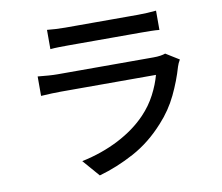

<svg xmlns="http://www.w3.org/2000/svg" viewBox="-85 -858 1171 1011"><g transform="rotate(-10 500.0 -352.5)"><path d="M228 -754Q248 -752 273.5 -750.5Q299 -749 324 -749Q340 -749 379.5 -749Q419 -749 468.5 -749Q518 -749 567.5 -749Q617 -749 656.5 -749Q696 -749 713 -749Q737 -749 764.5 -750.5Q792 -752 811 -754V-651Q792 -653 765 -653.5Q738 -654 712 -654Q695 -654 656 -654Q617 -654 567.5 -654Q518 -654 468.5 -654Q419 -654 380 -654Q341 -654 324 -654Q300 -654 274.5 -653.5Q249 -653 228 -651ZM890 -479Q885 -471 880.5 -461Q876 -451 874 -444Q853 -371 818 -298Q783 -225 727 -164Q650 -78 557.5 -28Q465 22 369 49L291 -41Q400 -64 490 -110.5Q580 -157 641 -221Q684 -266 711.5 -319Q739 -372 752 -421Q742 -421 713 -421Q684 -421 642.5 -421Q601 -421 554 -421Q507 -421 458.5 -421Q410 -421 367 -421Q324 -421 291.5 -421Q259 -421 243 -421Q225 -421 195.5 -420Q166 -419 137 -417V-521Q167 -518 194 -516Q221 -514 243 -514Q255 -514 286 -514Q317 -514 359 -514Q401 -514 449.5 -514Q498 -514 547 -514Q596 -514 638.5 -514Q681 -514 712 -514Q743 -514 755 -514Q776 -514 792.5 -516.5Q809 -519 819 -523Z"/></g></svg>

Font: Noto Sans SC Medium
Style: Regular
Weight: 500
Designer: Ryoko NISHIZUKA  (kana, bopomofo & ideographs); Paul D. Hunt (Latin, Greek & Cyrillic); Sandoll Communications , Soo-you
Foundry: Adobe
Version: Version 2.004-H2;hotconv 1.0.118;makeotfexe 2.5.65603